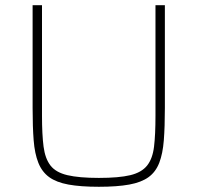

<svg xmlns="http://www.w3.org/2000/svg" viewBox="-20 -708 757 736"><path d="M359 8Q289 8 242.5 -0.5Q196 -9 168.5 -29Q141 -49 127 -84Q113 -119 109 -170.5Q105 -222 105 -294V-688H141V-264Q141 -192 147 -146Q153 -100 173.5 -73.5Q194 -47 238.5 -36.5Q283 -26 359 -26Q436 -26 479.5 -36.5Q523 -47 544 -73.5Q565 -100 570.5 -146Q576 -192 576 -264V-688H612V-294Q612 -222 608 -170.5Q604 -119 590.5 -84Q577 -49 549.5 -29Q522 -9 475.5 -0.5Q429 8 359 8Z"/></svg>

Font: Saira Thin Thin
Style: Regular
Weight: 250
Version: Version 1.101